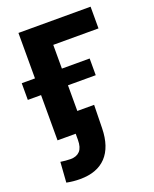

<svg xmlns="http://www.w3.org/2000/svg" viewBox="-143 -626 735 917"><g transform="rotate(-20 224.0 -167.5)"><path d="M431.6 -545.9V-435.5H201.7V0H64.9V-545.9ZM-2.4 -230V-314.9H342.8V-230ZM104 210.9Q85.9 210.9 69.1 209.2Q52.2 207.5 35.2 204.1L42.5 101.1Q53.7 103 67.9 104.2Q82 105.5 93.3 105.5Q124 105.5 140.6 87.6Q157.2 69.8 157.2 31.2V0H108.4V-99.6H287.1L284.7 19Q282.7 112.8 236.6 161.9Q190.4 210.9 104 210.9Z"/></g></svg>

Font: Inter Cardless
Style: Bold
Weight: 700
Designer: Rasmus Andersson
Foundry: rsms
Version: Version 4.001;git-9221beed3